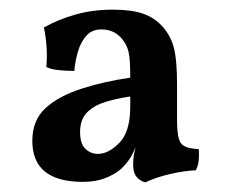

<svg xmlns="http://www.w3.org/2000/svg" viewBox="-20 -737 476 398"><path d="M281 -359Q270 -362 263 -370.5Q256 -379 256 -396Q256 -407 257.5 -415.5Q259 -424 261 -432Q257 -421 249.5 -409Q242 -397 230 -386Q217 -375 197.5 -367.5Q178 -360 152 -360Q47 -360 47 -445Q47 -488 74.5 -513Q102 -538 148.5 -553Q195 -568 250 -576Q250 -615 246.5 -629.5Q243 -644 234 -655Q218 -676 190 -676Q171 -676 159.5 -663.5Q148 -651 142 -631.5Q136 -612 134 -590Q119 -590 103 -591.5Q87 -593 76 -598Q78 -618 76.5 -640Q75 -662 71 -680Q101 -697 137 -707Q173 -717 213 -717Q252 -717 275.5 -709Q299 -701 315 -684Q333 -665 340 -639.5Q347 -614 347 -561V-485Q347 -453 354.5 -441Q362 -429 392 -428Q393 -417 392 -405.5Q391 -394 386 -384Q362 -383 333.5 -376.5Q305 -370 281 -359ZM183 -418Q205 -418 227.5 -441Q250 -464 250 -516V-537Q223 -533 199.5 -526Q176 -519 161 -504.5Q146 -490 146 -463Q146 -439 157 -428.5Q168 -418 183 -418Z"/></svg>

Font: Vollkorn Medium
Style: Regular
Weight: 500
Designer: Friedrich Althausen
Foundry: Friedrich Althausen
Version: Version 5.000